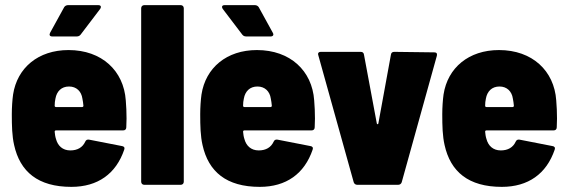

<svg xmlns="http://www.w3.org/2000/svg" viewBox="-20 -720 2212 748"><path d="M363 -700H245C239 -700 233 -697 230 -692L175 -592C171 -584 174 -578 183 -578H279C285 -578 290 -580 294 -585L370 -685C372 -688 373 -690 373 -693C373 -697 370 -700 363 -700ZM470 -329C462 -444 377 -525 247 -525C129 -525 47 -456 31 -352C28 -331 26 -301 26 -275C26 -229 27 -190 35 -155C58 -51 128 8 258 8C361 8 432 -43 464 -137C467 -145 463 -150 455 -151L327 -176C320 -177 315 -175 312 -168C302 -146 282 -134 254 -134C224 -134 205 -152 198 -179C195 -188 194 -197 193 -207C193 -210 195 -212 198 -212H460C467 -212 472 -216 472 -224C472 -234 473 -245 473 -258C473 -281 472 -307 470 -329ZM249 -383C278 -383 297 -364 301 -336C303 -327 304 -318 305 -308C305 -305 303 -303 300 -303H198C195 -303 193 -305 193 -308C193 -318 194 -327 196 -336C201 -364 219 -383 249 -383Z M542 0H684C691 0 696 -5 696 -12V-688C696 -695 691 -700 684 -700H542C535 -700 530 -695 530 -688V-12C530 -5 535 0 542 0Z M1043 -592 988 -692C985 -697 979 -700 973 -700H855C848 -700 845 -697 845 -693C845 -690 846 -688 848 -685L924 -585C928 -580 933 -578 939 -578H1035C1041 -578 1045 -581 1045 -586C1045 -588 1044 -590 1043 -592ZM1204 -329C1196 -444 1111 -525 981 -525C863 -525 781 -456 765 -352C762 -331 760 -301 760 -275C760 -229 761 -190 769 -155C792 -51 862 8 992 8C1095 8 1166 -43 1198 -137C1201 -145 1197 -150 1189 -151L1061 -176C1054 -177 1049 -175 1046 -168C1036 -146 1016 -134 988 -134C958 -134 939 -152 932 -179C929 -188 928 -197 927 -207C927 -210 929 -212 932 -212H1194C1201 -212 1206 -216 1206 -224C1206 -234 1207 -245 1207 -258C1207 -281 1206 -307 1204 -329ZM983 -383C1012 -383 1031 -364 1035 -336C1037 -327 1038 -318 1039 -308C1039 -305 1037 -303 1034 -303H932C929 -303 927 -305 927 -308C927 -318 928 -327 930 -336C935 -364 953 -383 983 -383Z M1372 0H1531C1538 0 1543 -4 1545 -10L1682 -503C1684 -512 1680 -516 1672 -516L1516 -518C1509 -518 1504 -515 1503 -507L1454 -239C1453 -235 1449 -235 1448 -239L1398 -507C1397 -515 1392 -518 1385 -518H1230C1223 -518 1219 -515 1219 -509C1219 -508 1220 -507 1220 -505L1358 -10C1360 -4 1365 0 1372 0Z M2147 -329C2139 -444 2054 -525 1924 -525C1806 -525 1724 -456 1708 -352C1705 -331 1703 -301 1703 -275C1703 -229 1704 -190 1712 -155C1735 -51 1805 8 1935 8C2038 8 2109 -43 2141 -137C2144 -145 2140 -150 2132 -151L2004 -176C1997 -177 1992 -175 1989 -168C1979 -146 1959 -134 1931 -134C1901 -134 1882 -152 1875 -179C1872 -188 1871 -197 1870 -207C1870 -210 1872 -212 1875 -212H2137C2144 -212 2149 -216 2149 -224C2149 -234 2150 -245 2150 -258C2150 -281 2149 -307 2147 -329ZM1926 -383C1955 -383 1974 -364 1978 -336C1980 -327 1981 -318 1982 -308C1982 -305 1980 -303 1977 -303H1875C1872 -303 1870 -305 1870 -308C1870 -318 1871 -327 1873 -336C1878 -364 1896 -383 1926 -383Z"/></svg>

Font: Barlow Semi Condensed ExtraBold
Style: Regular
Weight: 800
Width: 4
Designer: Jeremy Tribby
Foundry: Tribby Type
Version: Version 1.422;hotconv 1.0.109;makeotfexe 2.5.65596